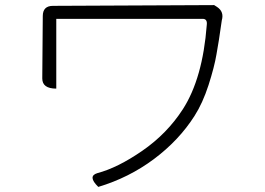

<svg xmlns="http://www.w3.org/2000/svg" viewBox="-20 -711 1040 754"><path d="M832 -684Q861 -665 851 -631Q839 -545 830 -497Q822 -449 799 -377Q776 -306 744 -256Q683 -160 584 -86Q486 -13 366 23Q323 -19 362 -31Q442 -52 539 -119Q636 -186 698 -282Q776 -403 792 -613Q795 -637 776 -637H201V-363Q146 -363 146 -403L148 -648Q148 -688 188 -688L821 -691Z"/></svg>

Font: Swei Half Moon CJK SC
Style: Light
Weight: 300
Version: Version 2.071